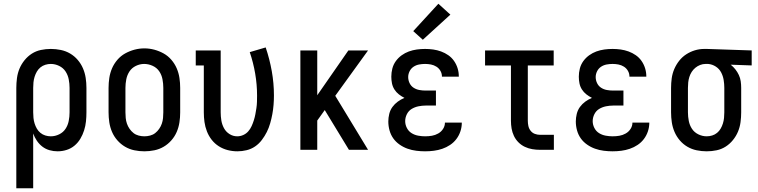

<svg xmlns="http://www.w3.org/2000/svg" viewBox="-20 -799 4040 1024"><path d="M67 205V-330Q67 -356 70.5 -382.5Q74 -409 84 -433Q94 -457 111 -478Q128 -499 150 -513Q172 -527 198 -532.5Q224 -538 251 -538Q278 -538 304.5 -532.5Q331 -527 354 -513.5Q377 -500 394.5 -479.5Q412 -459 422.5 -434.5Q433 -410 437 -383.5Q441 -357 441 -330V-200Q441 -176 438.5 -151.5Q436 -127 428.5 -103.5Q421 -80 408.5 -59Q396 -38 377.5 -22.5Q359 -7 335.5 0.5Q312 8 287 8Q265 8 244 2Q223 -4 206 -17Q189 -30 176.5 -48.5Q164 -67 157 -87V205ZM251 -72Q274 -72 295.5 -82.5Q317 -93 329.5 -112Q342 -131 346.5 -154Q351 -177 351 -200V-330Q351 -353 346.5 -376Q342 -399 329.5 -418Q317 -437 295.5 -447.5Q274 -458 251 -458Q236 -458 221.5 -453.5Q207 -449 195.5 -439.5Q184 -430 176.5 -417Q169 -404 164.5 -389.5Q160 -375 158.5 -360Q157 -345 157 -330V-200Q157 -185 158.5 -170Q160 -155 164.5 -140.5Q169 -126 176.5 -113Q184 -100 195.5 -90.5Q207 -81 221.5 -76.5Q236 -72 251 -72Z M750 8Q723 8 696.5 2.5Q670 -3 647 -16.5Q624 -30 606 -50.5Q588 -71 577.5 -95.5Q567 -120 563 -146.5Q559 -173 559 -200V-330Q559 -357 563 -383.5Q567 -410 577.5 -434.5Q588 -459 606 -480Q624 -501 647.5 -514Q671 -527 697 -534Q723 -541 750 -541Q777 -541 803 -534Q829 -527 852.5 -514Q876 -501 894 -480Q912 -459 922.5 -434.5Q933 -410 937 -383.5Q941 -357 941 -330V-200Q941 -173 937 -146.5Q933 -120 922.5 -95.5Q912 -71 894 -50.5Q876 -30 853 -16.5Q830 -3 803.5 2.5Q777 8 750 8ZM750 -72Q765 -72 780.5 -76Q796 -80 808 -89.5Q820 -99 829 -112Q838 -125 843 -139.5Q848 -154 849.5 -169.5Q851 -185 851 -200V-330Q851 -353 846.5 -376.5Q842 -400 829 -419Q816 -438 794 -448Q772 -458 749 -458Q726 -458 704.5 -447.5Q683 -437 670.5 -418Q658 -399 653.5 -376Q649 -353 649 -330V-200Q649 -185 650.5 -169.5Q652 -154 657 -139.5Q662 -125 671 -112Q680 -99 692 -89.5Q704 -80 719.5 -76Q735 -72 750 -72Z M1246 8Q1220 8 1194.5 1.5Q1169 -5 1147 -19Q1125 -33 1109 -53.5Q1093 -74 1083.5 -98.5Q1074 -123 1070.5 -148.5Q1067 -174 1067 -200V-450H1024V-530H1157V-200Q1157 -178 1160.5 -156.5Q1164 -135 1174.5 -115.5Q1185 -96 1204 -84Q1223 -72 1245 -72Q1262 -72 1277.5 -79Q1293 -86 1304 -98.5Q1315 -111 1322 -126.5Q1329 -142 1334 -158Q1339 -174 1342 -190Q1345 -206 1347.5 -222.5Q1350 -239 1350.5 -256Q1351 -273 1351 -289Q1351 -348 1341 -406.5Q1331 -465 1312 -521L1397 -546Q1418 -484 1429.5 -419.5Q1441 -355 1441 -290Q1441 -265 1439 -240Q1437 -215 1432.5 -190.5Q1428 -166 1421 -141.5Q1414 -117 1403 -95Q1392 -73 1376.5 -52.5Q1361 -32 1340.5 -18Q1320 -4 1295.5 2Q1271 8 1246 8Z M1582 0V-530H1672V-291L1838 -530H1943L1768 -288L1793 -247L1943 0H1841L1712 -212L1672 -156V0Z M2247 8Q2224 8 2200 5Q2176 2 2153.5 -6Q2131 -14 2111 -28Q2091 -42 2077.5 -61Q2064 -80 2057.5 -103.5Q2051 -127 2051 -151Q2051 -171 2056 -191.5Q2061 -212 2073 -228.5Q2085 -245 2101.5 -257Q2118 -269 2137 -277Q2121 -285 2107 -296Q2093 -307 2083.5 -322Q2074 -337 2070.5 -354.5Q2067 -372 2067 -390Q2067 -412 2072.5 -433.5Q2078 -455 2091 -473Q2104 -491 2122 -504Q2140 -517 2160.5 -524.5Q2181 -532 2203 -535Q2225 -538 2247 -538Q2269 -538 2290.5 -535Q2312 -532 2332.5 -524.5Q2353 -517 2371 -504.5Q2389 -492 2401.5 -474Q2414 -456 2420.5 -435Q2427 -414 2427 -392Q2427 -392 2427 -391.5Q2427 -391 2427 -390H2337Q2337 -390 2337 -390.5Q2337 -391 2337 -391Q2337 -407 2329 -421Q2321 -435 2307.5 -443.5Q2294 -452 2278.5 -455Q2263 -458 2247 -458Q2231 -458 2215 -455Q2199 -452 2185.5 -443Q2172 -434 2164.5 -419Q2157 -404 2157 -388Q2157 -371 2164.5 -355.5Q2172 -340 2186 -331Q2200 -322 2216.5 -319Q2233 -316 2250 -316H2305V-236H2250Q2231 -236 2211.5 -232Q2192 -228 2175.5 -218Q2159 -208 2150 -190Q2141 -172 2141 -153Q2141 -153 2141 -153Q2141 -153 2141 -153Q2141 -134 2150 -116.5Q2159 -99 2175 -89Q2191 -79 2210 -75.5Q2229 -72 2247 -72Q2266 -72 2283.5 -75Q2301 -78 2317 -87Q2333 -96 2343 -111.5Q2353 -127 2353 -145Q2353 -145 2353 -145Q2353 -145 2353 -145H2443Q2443 -145 2443 -145Q2443 -145 2443 -145Q2443 -121 2435.5 -98.5Q2428 -76 2414 -57.5Q2400 -39 2380.5 -26Q2361 -13 2339 -5.5Q2317 2 2294 5Q2271 8 2247 8ZM2235 -587 2184 -633 2318 -779 2382 -721Z M2860 0Q2839 0 2818.5 -3.5Q2798 -7 2779 -16Q2760 -25 2745 -40Q2730 -55 2721 -74Q2712 -93 2708.5 -113.5Q2705 -134 2705 -155V-450H2567V-530H2933V-450H2795V-155Q2795 -141 2798 -127Q2801 -113 2810 -101.5Q2819 -90 2832.5 -85Q2846 -80 2860 -80H2934V0Z M3247 8Q3224 8 3200 5Q3176 2 3153.5 -6Q3131 -14 3111 -28Q3091 -42 3077.5 -61Q3064 -80 3057.5 -103.5Q3051 -127 3051 -151Q3051 -171 3056 -191.5Q3061 -212 3073 -228.5Q3085 -245 3101.5 -257Q3118 -269 3137 -277Q3121 -285 3107 -296Q3093 -307 3083.5 -322Q3074 -337 3070.5 -354.5Q3067 -372 3067 -390Q3067 -412 3072.5 -433.5Q3078 -455 3091 -473Q3104 -491 3122 -504Q3140 -517 3160.5 -524.5Q3181 -532 3203 -535Q3225 -538 3247 -538Q3269 -538 3290.5 -535Q3312 -532 3332.5 -524.5Q3353 -517 3371 -504.5Q3389 -492 3401.5 -474Q3414 -456 3420.5 -435Q3427 -414 3427 -392Q3427 -392 3427 -391.5Q3427 -391 3427 -390H3337Q3337 -390 3337 -390.5Q3337 -391 3337 -391Q3337 -407 3329 -421Q3321 -435 3307.5 -443.5Q3294 -452 3278.5 -455Q3263 -458 3247 -458Q3231 -458 3215 -455Q3199 -452 3185.5 -443Q3172 -434 3164.5 -419Q3157 -404 3157 -388Q3157 -371 3164.5 -355.5Q3172 -340 3186 -331Q3200 -322 3216.5 -319Q3233 -316 3250 -316H3305V-236H3250Q3231 -236 3211.5 -232Q3192 -228 3175.5 -218Q3159 -208 3150 -190Q3141 -172 3141 -153Q3141 -153 3141 -153Q3141 -153 3141 -153Q3141 -134 3150 -116.5Q3159 -99 3175 -89Q3191 -79 3210 -75.5Q3229 -72 3247 -72Q3266 -72 3283.5 -75Q3301 -78 3317 -87Q3333 -96 3343 -111.5Q3353 -127 3353 -145Q3353 -145 3353 -145Q3353 -145 3353 -145H3443Q3443 -145 3443 -145Q3443 -145 3443 -145Q3443 -121 3435.5 -98.5Q3428 -76 3414 -57.5Q3400 -39 3380.5 -26Q3361 -13 3339 -5.5Q3317 2 3294 5Q3271 8 3247 8Z M3749 8Q3722 8 3695.5 2.5Q3669 -3 3646 -16.5Q3623 -30 3605.5 -50.5Q3588 -71 3577.5 -95.5Q3567 -120 3563 -146.5Q3559 -173 3559 -200V-330Q3559 -356 3562.5 -381.5Q3566 -407 3576 -430.5Q3586 -454 3602 -474.5Q3618 -495 3639.5 -509Q3661 -523 3685.5 -530.5Q3710 -538 3736 -538Q3740 -538 3743.5 -538Q3747 -538 3750 -538L3989 -530V-450L3877 -454Q3891 -443 3902 -429Q3913 -415 3920.5 -399Q3928 -383 3930.5 -365.5Q3933 -348 3933 -330V-200Q3933 -174 3929.5 -147.5Q3926 -121 3916 -97Q3906 -73 3889 -52Q3872 -31 3850 -17Q3828 -3 3802 2.5Q3776 8 3749 8ZM3749 -72Q3764 -72 3778.5 -76.5Q3793 -81 3804.5 -90.5Q3816 -100 3823.5 -113Q3831 -126 3835.5 -140.5Q3840 -155 3841.5 -170Q3843 -185 3843 -200V-330Q3843 -351 3839.5 -372.5Q3836 -394 3826 -413Q3816 -432 3797.5 -444Q3779 -456 3757 -458H3750Q3748 -458 3746 -458Q3744 -458 3743 -458Q3728 -458 3714 -452.5Q3700 -447 3688.5 -437.5Q3677 -428 3669 -415.5Q3661 -403 3656.5 -388.5Q3652 -374 3650.5 -359.5Q3649 -345 3649 -330V-200Q3649 -177 3653.5 -154Q3658 -131 3670.5 -112Q3683 -93 3704.5 -82.5Q3726 -72 3749 -72Z"/></svg>

Font: Iosevka Slab Medium
Style: Regular
Weight: 500
Monospace: yes
Designer: Belleve Invis
Foundry: Belleve Invis
Version: Version 11.1.1; ttfautohint (v1.8.3)